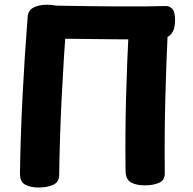

<svg xmlns="http://www.w3.org/2000/svg" viewBox="-20 -791 833 827"><path d="M145.7 16.6Q111.1 16.6 88.2 4.2Q65.3 -8.2 66.1 -45.4Q68.4 -204.7 77.1 -376.9Q85.8 -549.1 99.1 -718Q101.1 -746.6 124.8 -758.6Q148.4 -770.6 181.2 -770.6Q222.7 -770.6 246.3 -757.8Q269.9 -745 267.1 -712.9Q254.6 -548.3 245.9 -375.7Q237.2 -203.1 234.9 -36.8Q234.1 -5.7 208.4 5.4Q182.8 16.6 145.7 16.6ZM602.8 7.4Q568.2 7.4 544.9 -4.9Q521.6 -17.3 520.8 -54.6Q518.8 -213.8 522.9 -368.3Q527.1 -522.9 535.7 -691.8Q536.7 -720.3 560.3 -732.3Q583.9 -744.3 616.7 -744.3Q658.1 -744.3 681.9 -731.6Q705.7 -718.8 703.9 -686.7Q696.1 -521.9 692.1 -366.9Q688 -212 689.8 -45.9Q690.6 -14.8 665.2 -3.7Q639.9 7.4 602.8 7.4ZM172.1 -624.6Q150.3 -624.6 140.2 -637.6Q130.1 -650.7 127.2 -670.1Q124.3 -689.4 124.3 -706.7Q124.3 -735.3 138.9 -751.9Q153.4 -768.6 172.1 -767.8Q205.1 -767 257.9 -766.1Q310.8 -765.2 372.9 -764.4Q435.1 -763.7 496.7 -763.3Q558.3 -762.9 609.9 -763.4Q661.6 -763.9 692.1 -765.1Q708.4 -766.1 721.2 -753.8Q734 -741.6 734 -704.8Q734 -671.2 723.8 -654Q713.7 -636.8 698.3 -630.2Q683 -623.7 667.1 -622.7Q646 -621.4 601.2 -621.3Q556.3 -621.2 498.7 -621.6Q441 -622 380.1 -622.8Q319.2 -623.6 264.3 -624.1Q209.4 -624.6 172.1 -624.6Z"/></svg>

Font: Playpen Sans
Style: Regular
Weight: 400
Designer: Laura Meseguer, Veronika Burian, José Scaglione, Kostas Bartsokas, Vera Evstafieva, Tom Grace, Yorlmar Campos
Foundry: TypeTogether
Version: Version 2.000